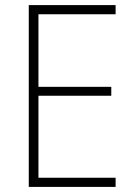

<svg xmlns="http://www.w3.org/2000/svg" viewBox="-20 -734 530 754"><path d="M434 0H93V-714H434V-678H131V-393H417V-358H131V-36H434Z"/></svg>

Font: Noto Sans Gujarati SemiCondensed ExtraLight
Style: Regular
Weight: 200
Width: 4
Designer: Jelle Bosma - Monotype Design Team, Universal Thirst
Foundry: Monotype Imaging Inc.
Version: Version 2.106; ttfautohint (v1.8.4.7-5d5b)